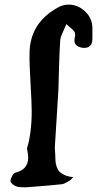

<svg xmlns="http://www.w3.org/2000/svg" viewBox="-20 -805 417 825"><path d="M265.1 -701.2Q270 -696.3 282.2 -686.5Q294.4 -676.8 298.8 -670.2Q303.2 -663.6 303.2 -653.8Q303.2 -653.3 300.8 -641.1Q299.8 -637.2 299.8 -630.9Q299.8 -615.7 311.5 -607.9Q323.2 -600.1 340.8 -599.1Q377 -599.1 377 -638.2V-685.1Q376.5 -727.1 345.5 -756.1Q314.5 -785.2 274.9 -785.2Q251.5 -785.2 231 -773.9Q108.4 -708 106.9 -576.2Q106 -531.7 111.1 -448.2Q116.2 -364.7 116.2 -327.1Q116.2 -233.9 96.2 -168V-166Q96.2 -162.6 98.1 -154.8Q101.1 -141.6 101.1 -127.9Q101.1 -76.2 45.9 -63Q39.1 -61 32.5 -49.3Q25.9 -37.6 24.9 -27.8Q24.4 -22.5 33 -14.6Q41.5 -6.8 50.8 -3.9Q60.5 0 89.8 0Q205.6 -8.8 244.1 -13.2Q250 -13.7 256.1 -16.4Q262.2 -19 269.5 -23.4Q276.9 -27.8 280.8 -29.8L294.9 -43.9Q272.5 -45.9 257.3 -53Q242.2 -60.1 234.6 -68.4Q227.1 -76.7 222.9 -90.3Q218.8 -104 218.3 -114.5Q217.8 -125 217.3 -141.4Q216.8 -157.7 215.8 -167Q215.3 -173.3 217.8 -208Q219.7 -242.2 224.4 -313Q229 -383.8 231 -419.9Q231.4 -437.5 233.6 -514.4Q235.8 -591.3 238.8 -631.8Q239.7 -641.6 243.9 -652.6Q248 -663.6 254.9 -678Q261.7 -692.4 265.1 -701.2Z"/></svg>

Font: Sonetni venez
Style: Regular
Weight: 400
Designer: Alja Herlah
Foundry: Type Salon
Version: Version 1.000;hotconv 1.0.109;makeotfexe 2.5.65596